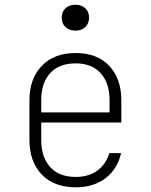

<svg xmlns="http://www.w3.org/2000/svg" viewBox="-20 -785 640 815"><path d="M301 10Q209 10 157 -44.5Q105 -99 105 -190V-360Q105 -451 157.5 -505.5Q210 -560 301 -560Q392 -560 443.5 -505.5Q495 -451 495 -360V-265H155V-190Q155 -118 193 -76Q231 -34 301 -34Q357 -34 393.5 -61Q430 -88 444 -135H494Q479 -68 428.5 -29Q378 10 301 10ZM155 -308H445V-360Q445 -432 407.5 -474Q370 -516 301 -516Q231 -516 193 -474.5Q155 -433 155 -360ZM300 -655Q274 -655 258 -670Q242 -685 242 -710Q242 -735 258 -750Q274 -765 300 -765Q326 -765 342 -750Q358 -735 358 -710Q358 -685 342 -670Q326 -655 300 -655Z"/></svg>

Font: NKDuy Mono Thin
Style: Regular
Weight: 100
Monospace: yes
Designer: NKDuy
Foundry: NKDuy
Version: Version 2.251; ttfautohint (v1.8.4.7-5d5b)